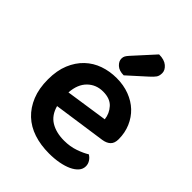

<svg xmlns="http://www.w3.org/2000/svg" viewBox="-210 -829 954 954"><g transform="rotate(45 267.0 -352.5)"><path d="M166 -180Q180 -129 218 -106Q256 -83 312 -83Q354 -83 389.5 -95.5Q425 -108 447 -122Q461 -114 470 -100Q479 -86 479 -70Q479 -50 465.5 -34.5Q452 -19 428.5 -8Q405 3 373 9Q341 15 304 15Q245 15 196.5 -1Q148 -17 113.5 -49.5Q79 -82 59.5 -130Q40 -178 40 -242Q40 -304 59 -350Q78 -396 110.5 -427Q143 -458 186 -473Q229 -488 277 -488Q326 -488 367 -472.5Q408 -457 437 -429.5Q466 -402 482.5 -363.5Q499 -325 499 -280Q499 -252 484.5 -238Q470 -224 444 -220ZM277 -393Q228 -393 195 -360.5Q162 -328 158 -268L380 -301Q376 -338 351 -365.5Q326 -393 277 -393ZM343 -720Q380 -720 400 -703Q420 -686 420 -665Q420 -646 412 -634.5Q404 -623 385 -606L292 -522Q260 -522 242.5 -538Q225 -554 225 -573Q225 -584 229.5 -592Q234 -600 244 -611Z"/></g></svg>

Font: Baloo Tammudu 2 SemiBold
Style: Regular
Weight: 600
Designer: Maithili Shingre, Omkar Shende and Ek Type
Foundry: Ek Type
Version: Version 1.640;hotconv 1.0.111;makeotfexe 2.5.65597; ttfautoh